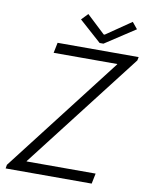

<svg xmlns="http://www.w3.org/2000/svg" viewBox="-97 -972 807 1041"><g transform="rotate(10 306.5 -451.0)"><path d="M7.3 0 10.7 -20.5 504.9 -660.6V-662.6H154.8L166.5 -719.7H612.8L608.9 -700.7L112.8 -59.1V-57.1H492.7L481 0ZM391.1 -758.3 269.5 -866.7 303.7 -902.3 404.8 -807.6H410.2L548.3 -902.3L577.6 -866.7L412.1 -758.3Z"/></g></svg>

Font: Reddit Sans Light
Style: Italic
Weight: 300
Italic angle: -11.25°
Designer: Stephen Hutchings
Version: Version 1.013